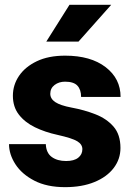

<svg xmlns="http://www.w3.org/2000/svg" viewBox="-20 -770 553 800"><path d="M323.2 -148.4Q323.2 -168.5 302 -181.4Q280.8 -194.3 219.7 -208Q168 -219.2 125.7 -239.7Q83.5 -260.3 58.6 -292.5Q33.7 -324.7 33.7 -371.1Q33.7 -416 59.3 -453.9Q85 -491.7 133.5 -514.9Q182.1 -538.1 251.5 -538.1Q357.9 -538.1 420.2 -490.2Q482.4 -442.4 482.4 -366.2H317.9Q317.9 -396.5 302.5 -413.1Q287.1 -429.7 251 -429.7Q225.6 -429.7 207.5 -416Q189.5 -402.3 189.5 -379.4Q189.5 -358.4 210.4 -344.5Q231.4 -330.6 277.8 -321.8Q331.1 -312 377.4 -293.9Q423.8 -275.9 452.9 -242.7Q481.9 -209.5 481.9 -153.3Q481.9 -106.9 453.6 -69.8Q425.3 -32.7 373.5 -11.5Q321.8 9.8 251 9.8Q175.3 9.8 123 -17.3Q70.8 -44.4 44.2 -85.7Q17.6 -127 17.6 -169.4H170.9Q172.4 -132.8 195.6 -116Q218.8 -99.1 255.4 -99.1Q288.6 -99.1 305.9 -112.8Q323.2 -126.5 323.2 -148.4ZM172.9 -596.7 269.5 -750H443.4L307.1 -596.7Z"/></svg>

Font: Vazirmatn FD Black
Style: Regular
Weight: 900
Designer: Saber Rastikerdar
Foundry: Saber Rastikerdar
Version: Version 33.003